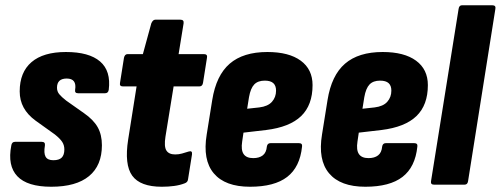

<svg xmlns="http://www.w3.org/2000/svg" viewBox="-20 -703 1906 731"><path d="M175 8Q84 8 46 -32Q8 -72 23 -149Q25 -163 37 -163H139Q153 -163 151 -149Q146 -120 153.5 -106.5Q161 -93 183 -93Q205 -93 215 -103Q225 -113 225 -134Q225 -150 217 -162.5Q209 -175 189 -191L115 -244Q85 -266 70 -293.5Q55 -321 55 -355Q55 -428 100 -466.5Q145 -505 231 -505Q319 -505 361 -469Q403 -433 394 -361Q392 -348 380 -348H277Q264 -348 266 -361Q273 -404 234 -404Q197 -404 197 -369Q197 -355 205.5 -344.5Q214 -334 232 -320L300 -272Q336 -247 352 -218.5Q368 -190 368 -150Q368 -73 319 -32.5Q270 8 175 8Z M596 8Q514 8 483.5 -34Q453 -76 468 -172L500 -374H448Q434 -374 437 -388L452 -483Q455 -497 466 -497H524L556 -614Q562 -628 571 -628H667Q681 -628 679 -614L660 -497H756Q771 -497 768 -483L753 -388Q751 -374 739 -374H641L610 -183Q604 -145 613.5 -130Q623 -115 647 -115Q661 -115 673 -118.5Q685 -122 698 -126Q713 -131 711 -115L696 -21Q695 -9 683 -5Q665 2 643 5Q621 8 596 8Z M932 8Q837 8 794 -43Q751 -94 767 -191L788 -322Q803 -416 854.5 -460.5Q906 -505 998 -505Q1080 -505 1125 -472Q1170 -439 1170 -379Q1170 -303 1126.5 -261Q1083 -219 993 -208L907 -198L902 -164Q897 -132 907.5 -116.5Q918 -101 944 -101Q967 -101 980.5 -111.5Q994 -122 996 -145Q998 -158 1010 -158H1118Q1132 -158 1130 -145Q1122 -67 1073.5 -29.5Q1025 8 932 8ZM921 -289 967 -294Q1000 -298 1015.5 -315.5Q1031 -333 1031 -358Q1031 -377 1020.5 -386.5Q1010 -396 988 -396Q962 -396 948 -381.5Q934 -367 928 -333Z M1371 8Q1276 8 1233 -43Q1190 -94 1206 -191L1227 -322Q1242 -416 1293.5 -460.5Q1345 -505 1437 -505Q1519 -505 1564 -472Q1609 -439 1609 -379Q1609 -303 1565.5 -261Q1522 -219 1432 -208L1346 -198L1341 -164Q1336 -132 1346.5 -116.5Q1357 -101 1383 -101Q1406 -101 1419.5 -111.5Q1433 -122 1435 -145Q1437 -158 1449 -158H1557Q1571 -158 1569 -145Q1561 -67 1512.5 -29.5Q1464 8 1371 8ZM1360 -289 1406 -294Q1439 -298 1454.5 -315.5Q1470 -333 1470 -358Q1470 -377 1459.5 -386.5Q1449 -396 1427 -396Q1401 -396 1387 -381.5Q1373 -367 1367 -333Z M1632 0Q1619 0 1621 -13L1726 -669Q1728 -683 1739 -683H1854Q1869 -683 1866 -669L1762 -13Q1760 0 1749 0Z"/></svg>

Font: Sofia Sans Condensed Black
Style: Italic
Weight: 900
Italic angle: -9°
Version: Version 4.100